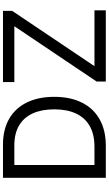

<svg xmlns="http://www.w3.org/2000/svg" viewBox="266 -1014 747 1320"><g transform="rotate(-90 640.0 -353.5)"><path d="M127 0V-78.1H292Q377.9 -78.1 435.1 -111.3Q492.2 -144.5 520.5 -206.1Q548.8 -267.6 548.8 -354.5Q548.8 -440.4 521 -502Q493.2 -563.5 438 -596.2Q382.8 -628.9 300.8 -628.9H123V-707H306.6Q409.2 -707 482.9 -665Q556.6 -623 595.7 -543.5Q634.8 -463.9 634.8 -354.5Q634.8 -244.1 595.2 -164.6Q555.7 -85 480 -42.5Q404.3 0 297.9 0ZM166 0H78.1V-707H166ZM740.2 -63.5 1120.1 -628.9H736.3V-707H1225.6V-643.6L845.7 -78.1H1229.5V0H740.2Z"/></g></svg>

Font: Pretendard Std Variable
Style: Regular
Weight: 400
Designer: Base glyphs from Inter by Rasmus Andersson; Hangeul glyphs from Noto Sans CJK(Source Han Sans) by Jang Soo-young and Kan
Foundry: Kil Hyung-jin
Version: Version 1.309;Glyphs 3.2 (3225)